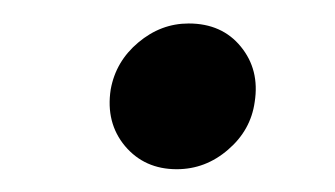

<svg xmlns="http://www.w3.org/2000/svg" viewBox="-20 -429 290 166"><path d="M132.8 -282.7Q105 -282.7 88.1 -302.7Q71.3 -322.8 75.7 -351.6Q80.1 -376 99.6 -392.3Q119.1 -408.7 143.1 -408.7Q171.9 -408.7 188.2 -388.7Q204.6 -368.7 200.2 -340.8Q196.8 -316.4 177.2 -299.6Q157.7 -282.7 132.8 -282.7Z"/></svg>

Font: Inter 24pt
Style: Italic
Weight: 400
Italic angle: -9.3988°
Designer: Rasmus Andersson
Foundry: rsms
Version: Version 4.001;git-66647c0bb